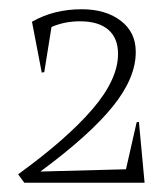

<svg xmlns="http://www.w3.org/2000/svg" viewBox="-20 -641 352 413"><path d="M48.8 -594.2Q95.7 -621.1 155.8 -621.1Q207.5 -621.1 239.7 -596.4Q272 -571.8 272 -529.8Q272.5 -474.1 223.1 -412.6Q173.8 -351.1 66.9 -272L251 -276.9L273.9 -377.9L278.8 -378.9L291 -248H32.2L19 -266.1Q123.5 -341.8 178.7 -406Q233.9 -470.2 233.9 -524.9Q233.9 -559.1 212.9 -577.1Q191.9 -595.2 151.9 -595.2Q119.1 -595.2 90.8 -583L75.2 -485.8L69.8 -484.9Z"/></svg>

Font: Halibut Thin
Style: Regular
Weight: 250
Designer: Matteo Maggi
Foundry: Collletttivo
Version: Version 3.080 | FøM Fix